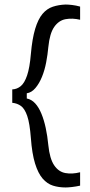

<svg xmlns="http://www.w3.org/2000/svg" viewBox="-20 -693 397 846"><path d="M34 -240V-299Q55 -300 71.5 -313.5Q88 -327 99.5 -361Q111 -395 116 -455Q122 -523 135 -566Q148 -609 167.5 -632Q187 -655 213 -663.5Q239 -672 269 -673Q281 -673 298 -671Q315 -669 333 -664V-606Q299 -614 269 -608.5Q239 -603 219 -574.5Q199 -546 193 -486Q190 -453 183.5 -418.5Q177 -384 165 -354.5Q153 -325 136 -305Q119 -285 98 -282V-259Q119 -255 135 -237.5Q151 -220 162.5 -192Q174 -164 181.5 -129Q189 -94 193 -53Q199 6 218.5 35Q238 64 268 69.5Q298 75 333 66V125Q315 129 297.5 131Q280 133 269 133Q239 133 213.5 125Q188 117 168 94Q148 71 134.5 27.5Q121 -16 116 -85Q111 -150 100 -182Q89 -214 72.5 -226Q56 -238 34 -240Z"/></svg>

Font: Bricolage Grotesque 96pt ExtraBold Light
Style: Regular
Weight: 300
Version: Version 1.001;gftools[0.9.33.dev8+g029e19f]